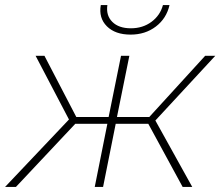

<svg xmlns="http://www.w3.org/2000/svg" viewBox="-48 -740 872 760"><path d="M675 0 539 -250H410L360 0H327L377 -250H250L15 0H-28L225 -267L93 -519H128L254 -277H382L431 -519H464L415 -277H543L764 -519H804L567 -263L713 0ZM469 -603Q408 -603 375 -636Q342 -669 351 -720H377Q371 -679 396.5 -653.5Q422 -628 470 -628Q517 -628 551.5 -653.5Q586 -679 597 -720H623Q611 -667 569 -635Q527 -603 469 -603Z"/></svg>

Font: Montserrat ExtraLight
Style: Italic
Weight: 200
Italic angle: -11.3°
Designer: Julieta Ulanovsky
Foundry: Julieta Ulanovsky
Version: Version 9.000; ttfautohint (v1.8.4.7-5d5b)